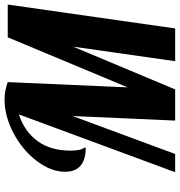

<svg xmlns="http://www.w3.org/2000/svg" viewBox="7 -797 790 844"><g transform="rotate(-90 402.0 -375.0)"><path d="M321 -687 67 0H147L314 -451L294 0H431L619 -449L555 0H699L804 -736H660L440 -209L463 -736C437 -745.3 411.7 -750 387 -750C337.7 -750 288.2 -736.8 238.5 -710.5C188.8 -684.2 148.2 -650.2 116.5 -608.5C84.8 -566.8 69 -525.3 69 -484C69 -423.3 104.7 -393 176 -393C176 -395 173.7 -400.7 169 -410C164.3 -419.3 162 -436.7 162 -462C162 -518.7 175.8 -566.2 203.5 -604.5C231.2 -642.8 270.3 -670.3 321 -687Z"/></g></svg>

Font: DonutKreme
Style: Regular
Weight: 400
Designer: Impallari Type
Foundry: Impallari Type
Version: Version 2.100